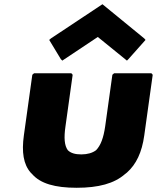

<svg xmlns="http://www.w3.org/2000/svg" viewBox="-20 -867 743 909"><path d="M141 -520 133 -513 93 -226C82 -147 91 -89 125 -50L132 -43C171 2 240 22 343 22C446 22 521 2 572 -43L581 -50C625 -89 652 -146 663 -226L703 -513L697 -520H520L512 -513L478 -269C470 -214 457 -179 435 -156C418 -143 394 -136 365 -136C336 -136 315 -142 301 -156C285 -178 282 -214 290 -269L324 -513L318 -520ZM221 -685 213 -678 268 -587 275 -580 443 -692 581 -580 588 -587 669 -678 663 -685 465 -847Z"/></svg>

Font: Hussar Woodtype
Style: BlkObl
Weight: 900
Foundry: Cannot Into Space Fonts
Version: Version 1.07